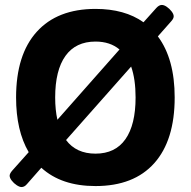

<svg xmlns="http://www.w3.org/2000/svg" viewBox="-20 -744 771 776"><path d="M89 0Q79 12 67 12Q59 12 47.5 4.5Q36 -3 27.5 -14Q19 -25 19 -34Q19 -42 29 -54L96 -129Q45 -216 45 -350Q45 -523 128.5 -615.5Q212 -708 366 -708Q484 -708 560 -654L612 -712Q623 -724 634 -724Q643 -724 654 -716.5Q665 -709 673.5 -698Q682 -687 682 -678Q682 -669 672 -658L618 -597Q686 -506 686 -350Q686 -177 603.5 -84.5Q521 8 366 8Q228 8 147 -66ZM203 -350Q203 -300 212 -260L463 -544Q425 -576 366 -576Q286 -576 244.5 -518Q203 -460 203 -350ZM366 -123Q446 -123 487 -181.5Q528 -240 528 -350Q528 -424 510 -475L247 -178Q288 -123 366 -123Z"/></svg>

Font: Asap
Style: Bold
Weight: 700
Designer: Pablo Cosgaya
Foundry: Omnibus-Type
Version: Version 3.001; ttfautohint (v1.8.3)